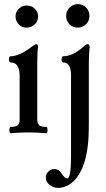

<svg xmlns="http://www.w3.org/2000/svg" viewBox="-20 -647 516 938"><path d="M360 -512Q335 -512 319 -529Q303 -546 303 -569Q303 -594 320.5 -610.5Q338 -627 360 -627Q385 -627 401 -610Q417 -593 417 -569Q417 -544 399.5 -528Q382 -512 360 -512ZM110 -512Q86 -512 71 -528.5Q56 -545 56 -567Q56 -590 72.5 -605Q89 -620 110 -620Q135 -620 150.5 -604Q166 -588 166 -567Q166 -542 149 -527Q132 -512 110 -512ZM33 4Q26 4 26 -11.5Q26 -27 33 -27Q57 -27 66.5 -35Q76 -43 76 -63V-277Q76 -342 31 -342Q24 -342 24 -357Q24 -372 31 -372Q74 -372 137 -420Q151 -431 157 -431Q166 -431 166 -417Q162 -392 162 -339V-63Q162 -43 172 -35Q182 -27 206 -27Q212 -27 212 -11.5Q212 4 206 4Q166 0 120 0Q70 0 33 4ZM265 271Q241 271 222.5 256.5Q204 242 204 220Q204 202 217 190.5Q230 179 245 179Q269 179 282 202Q297 225 308 225Q327 225 327 117V-279Q327 -342 288 -342Q281 -342 281 -357Q281 -372 288 -372Q336 -372 390 -421Q400 -431 409 -431Q418 -431 418 -417Q414 -386 414 -336V-54Q414 29 409 64Q398 155 365 206Q346 238 318.5 254.5Q291 271 265 271Z"/></svg>

Font: Junicode Cond Medium
Style: Regular
Weight: 500
Width: 3
Designer: Peter S. Baker
Version: Version 2.201